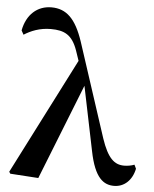

<svg xmlns="http://www.w3.org/2000/svg" viewBox="-57 -868 746 931"><g transform="rotate(5 316.0 -402.0)"><path d="M623 -95C608 -89 589 -86 573 -86C526 -86 493 -114 461 -209L311 -668C275 -775 229 -820 156 -820C88 -820 36 -775 21 -696L32 -676C65 -697 108 -715 162 -715C228 -715 266 -696 292 -623L309 -573L21 -8L27 1L164 10L348 -455L412 -144C438 -12 483 16 533 16C581 16 620 -18 632 -76Z"/></g></svg>

Font: Source Han Serif
Style: Bold
Weight: 700
Designer: Ryoko NISHIZUKA 西塚涼子 (kana & ideographs); Frank Grießhammer (Latin, Greek & Cyrillic); Wenlong ZHANG 张文龙 (bopomofo); San
Foundry: Adobe Systems Incorporated
Version: Version 1.001;PS 1.001;hotconv 16.6.54;makeotf.lib2.5.65590